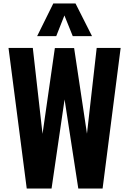

<svg xmlns="http://www.w3.org/2000/svg" viewBox="-20 -1086 744 1106"><path d="M134 0 29 -810H169L225 -315L296 -809H407L481 -316L537 -810H675L571 0H431L352 -513L277 0ZM194 -878 287 -1066H415L510 -878H399L351 -997L304 -878Z"/></svg>

Font: Oswald SemiBold
Style: Regular
Weight: 600
Designer: Vernon Adams
Foundry: Vernon Adams
Version: Version 4.103;gftools[0.9.33.dev8+g029e19f]